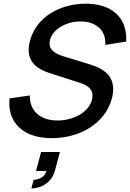

<svg xmlns="http://www.w3.org/2000/svg" viewBox="-20 -755 724 1070"><path d="M268.1 15C416.6 15 564.3 -60.5 603.2 -205.5C608.4 -225.1 610.8 -242.7 610.8 -258.5C610.8 -355.6 521.2 -384.1 468.3 -400L345.3 -437.5C303.8 -449.8 256.1 -467.9 256.1 -512.9C256.1 -519.1 257 -525.8 258.9 -533C275.1 -593.4 349.7 -635.5 428.3 -635.5C429.7 -635.5 431 -635.5 432.4 -635.5C510.5 -634.5 566.8 -590.7 566.8 -516.5C566.8 -512.6 566.6 -508.6 566.3 -504.5L683.4 -523.5C683.6 -528 683.7 -532.4 683.7 -536.7C683.7 -661.1 601.1 -733 460.4 -734.5C459.9 -734.5 459.4 -734.5 459 -734.5C314.7 -734.5 182.7 -661 147.1 -528C142.1 -509.2 139.8 -492.4 139.8 -477.2C139.8 -398.2 201.5 -365.1 257.2 -347.5L427.1 -293C467.8 -279.6 495.7 -259 495.7 -222.2C495.7 -215 494.6 -207.1 492.3 -198.5C473 -126.5 387 -83.5 300.5 -83.5C208.2 -83.5 146.3 -133.1 146.3 -219.5C146.3 -220.6 146.3 -221.8 146.4 -223L32.9 -206.5C32.1 -197.9 31.7 -189.4 31.7 -181.2C31.7 -59.2 122.4 15 268.1 15ZM154.6 295C213.1 295 269.4 258.5 285.7 197.5L314 92H209L180.7 197.5H238.2C227.7 240.5 181.4 247 167.4 247Z"/></svg>

Font: Manrope
Style: SemiBoldItalic
Weight: 600
Italic angle: -15°
Designer: Mikhail Sharanda
Foundry: Mikhail Sharanda
Version: Version 4.502;hotconv 1.0.109;makeotfexe 2.5.65596